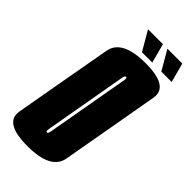

<svg xmlns="http://www.w3.org/2000/svg" viewBox="-284 -863 925 925"><g transform="rotate(45 178.5 -400.5)"><path d="M115.5 4Q275 4 290.8 -86.8Q306.5 -177.5 335.5 -338Q364 -499.5 380 -590.5Q396 -681.5 236 -681.5Q76.5 -681.5 60.2 -590.5Q44 -499.5 15 -338Q-13.5 -177.5 -29.5 -86.8Q-45.5 4 115.5 4ZM135.5 -109Q127 -109 130.5 -127.2Q134 -145.5 167.5 -338Q202.5 -534.5 205.2 -551.5Q208 -568.5 216 -568.5Q223.5 -568.5 220.8 -552Q218 -535.5 183 -338Q148.5 -145.5 145.8 -127.2Q143 -109 135.5 -109ZM318 -706H388.5L362 -805H260.5ZM186 -706H256.5L230 -805H128.5Z"/></g></svg>

Font: Anybody UltraCondensed ExtraBold
Style: Italic
Weight: 800
Width: 1
Italic angle: -10°
Version: Version 1.113;gftools[0.9.25]